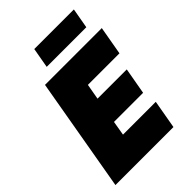

<svg xmlns="http://www.w3.org/2000/svg" viewBox="-255 -1002 1114 1114"><g transform="rotate(-45 302.0 -445.5)"><path d="M16 0H492L523 -176H254L269 -265H508L537 -428H297L314 -524H573L604 -700H138ZM219 -767H544L566 -891H241Z"/></g></svg>

Font: Fixel Display 20240404 Black
Style: Italic
Weight: 900
Italic angle: -10°
Designer: AlfaBravo + MacPaw
Foundry: Kyrylo Tkachov, Marchela Mozhyna, Serhii Makarenko, Maria Weinstein, Zakhar Kryvoshyya
Version: Version 1.211;Glyphs 3.2 (3225)